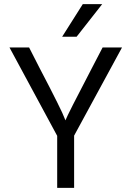

<svg xmlns="http://www.w3.org/2000/svg" viewBox="-20 -907 637 930"><path d="M339 3H257V-249L26 -677H121L172 -577Q225 -476 256.5 -412.5Q288 -349 292 -336L297 -324Q306 -349 425 -577L477 -677H571L339 -250ZM351 -729H281L381 -887H475Z"/></svg>

Font: Hind Siliguri Fixed
Style: Regular
Weight: 400
Designer: Jyotish Sonowal
Foundry: Indian Type Foundry
Version: Version 1.001;October 28, 2021;FontCreator 12.0.0.2565 64-bi